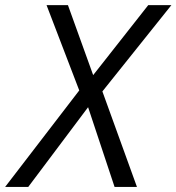

<svg xmlns="http://www.w3.org/2000/svg" viewBox="-71 -734 693 754"><path d="M466.8 0H378.9L274.9 -313L40 0H-50.8L240.2 -378.9L111.8 -713.9H195.8L294.9 -439L511.2 -713.9H602.1L331.1 -375Z"/></svg>

Font: CAA NEO Sans
Style: Italic
Weight: 400
Italic angle: -12°
Version: Version 1.10